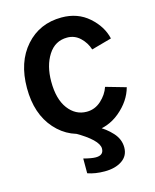

<svg xmlns="http://www.w3.org/2000/svg" viewBox="-120 -662 782 970"><g transform="rotate(-15 271.0 -177.0)"><path d="M208 1H328.1Q369.1 22.5 400.9 57.1Q432.6 91.8 432.6 134.8Q432.6 178.7 397.5 202.6Q362.3 226.6 306.6 226.6Q256.8 226.6 217.8 212.9V135.7Q258.8 146.5 281.2 146.5Q322.3 146.5 322.3 111.3Q322.3 66.4 208 1ZM35.2 -281.2Q35.2 -417 107.9 -499Q180.7 -581.1 295.9 -581.1Q379.9 -581.1 437.5 -530.3Q495.1 -479.5 509.8 -414.1L404.3 -384.8Q392.6 -421.9 364.3 -448.7Q335.9 -475.6 296.9 -475.6Q233.4 -475.6 197.8 -419.9Q162.1 -364.3 162.1 -281.2Q162.1 -189.5 200.2 -138.7Q238.3 -87.9 296.9 -87.9Q339.8 -87.9 372.6 -117.7Q405.3 -147.5 418 -185.5L523.4 -155.3Q504.9 -86.9 442.4 -34.7Q379.9 17.6 295.9 17.6Q180.7 17.6 107.9 -64Q35.2 -145.5 35.2 -281.2Z"/></g></svg>

Font: Gothic A1
Style: Bold
Weight: 700
Version: Version 2.50